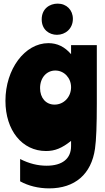

<svg xmlns="http://www.w3.org/2000/svg" viewBox="-20 -847 578 1059"><path d="M372 -41C372 28 324 67 237 67C188 67 140 55 91 30V153C136 178 192 192 251 192C393 192 484 114 504 -27C511 -75 514 -158 514 -276V-598H372V-548C337 -589 296 -609 247 -609C117 -609 10 -466 10 -291C10 -128 102 -14 234 -14C283 -14 322 -30 372 -70ZM201 -361C201 -418 237 -458 285 -458C334 -458 372 -417 372 -366C372 -312 332 -270 281 -270C233 -270 201 -307 201 -361ZM210 -740C210 -683 252 -655 294 -655C341 -655 382 -689 382 -743C382 -792 347 -827 298 -827C254 -827 210 -799 210 -740Z"/></svg>

Font: Ranchers
Style: Regular
Weight: 400
Designer: Pablo Impallari, Brenda Gallo
Foundry: Pablo Impallari, Brenda Gallo
Version: Version 1.000